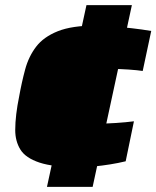

<svg xmlns="http://www.w3.org/2000/svg" viewBox="-20 -716 606 744"><path d="M288 -68Q187 -68 133 -86Q79 -104 59 -136.5Q39 -169 39 -212Q39 -241 43 -274Q47 -307 54 -341Q64 -397 77.5 -447Q91 -497 120 -535Q149 -573 204 -595Q259 -617 352 -617Q379 -617 415.5 -614Q452 -611 491.5 -606.5Q531 -602 566 -596L533 -441Q514 -444 478.5 -446.5Q443 -449 409 -449Q378 -449 360 -444.5Q342 -440 332 -428.5Q322 -417 315.5 -396Q309 -375 302 -343Q298 -322 295 -306Q292 -290 292 -278Q292 -262 298.5 -253Q305 -244 321 -240.5Q337 -237 364 -237Q392 -237 430 -239.5Q468 -242 499 -246L467 -91Q438 -84 406.5 -79Q375 -74 345 -71Q315 -68 288 -68ZM162 8 315 -696H491L339 8Z"/></svg>

Font: Saira Expanded Black
Style: Italic
Weight: 900
Width: 7
Italic angle: -12°
Designer: Hector Gatti with collaboration of the Omnibus-Type team
Foundry: Omnibus-Type
Version: Version 1.101